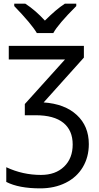

<svg xmlns="http://www.w3.org/2000/svg" viewBox="-20 -786 538 1046"><path d="M217.8 -228Q332.5 -220.2 398.2 -159.7Q463.9 -99.1 463.9 -1Q463.9 69.3 431.2 124.5Q398.4 179.7 337.6 210Q276.9 240.2 199.2 240.2Q82.5 240.2 14.2 205.1V125Q103.5 167 203.1 167Q282.2 167 329.1 121.8Q376 76.7 376 1Q376 -75.7 325.2 -116.9Q274.4 -158.2 173.8 -158.2H115.2V-219.2L334 -461.9H27.8V-536.1H437V-472.2ZM57.6 -766.1H117.7Q173.3 -730 224.6 -673.8Q286.1 -735.4 333.5 -766.1H395.5V-752.9Q295.4 -652.8 270.5 -606H180.7Q151.4 -655.8 57.6 -752.9Z"/></svg>

Font: NotoPenekeko
Style: Regular
Weight: 400
Designer: Monotype Design team
Foundry: Monotype Imaging Inc.
Version: Version 1.04